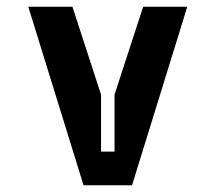

<svg xmlns="http://www.w3.org/2000/svg" viewBox="-20 -550 640 570"><path d="M64 -530H195L280 -269V-100H320V-269L405 -530H536L372 0H228Z"/></svg>

Font: Fliege Mono Thin
Style: Regular
Weight: 100
Version: Version 0.020;Glyphs 3.3 (3306)